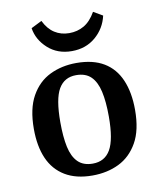

<svg xmlns="http://www.w3.org/2000/svg" viewBox="-74 -670 618 740"><g transform="rotate(-10 235.5 -300.5)"><path d="M330 -203Q330 -262 321 -301.5Q312 -341 291 -361.5Q270 -382 233 -382Q187 -382 164.5 -343.5Q142 -305 142 -214Q142 -156 150.5 -116.5Q159 -77 180 -56Q201 -35 238 -35Q285 -35 307.5 -74Q330 -113 330 -203ZM37 -206Q37 -285 64.5 -334Q92 -383 138.5 -405.5Q185 -428 242 -428Q307 -428 349.5 -402.5Q392 -377 413 -328Q434 -279 434 -211Q434 -132 406.5 -83.5Q379 -35 333 -12.5Q287 10 229 10Q165 10 122 -16Q79 -42 58 -90Q37 -138 37 -206ZM234 -476Q178 -476 140.5 -510Q103 -544 96 -590L138 -611Q154 -578 179 -562Q204 -546 236 -546Q268 -546 294 -561Q320 -576 340 -611L376 -590Q365 -541 327 -508.5Q289 -476 234 -476Z"/></g></svg>

Font: Rasa Medium
Style: Regular
Weight: 500
Designer: Anna Giedrys (Yrsa+Rasa design), David Brezina (Yrsa art-direction, Rasa art-direction, design)
Foundry: Rosetta Type Foundry
Version: Version 2.004